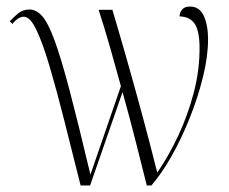

<svg xmlns="http://www.w3.org/2000/svg" viewBox="-20 -566 698 586"><path d="M226 0Q200 -104 176.5 -197Q153 -290 132 -361.5Q111 -433 91.5 -474Q72 -515 53 -515Q35 -515 18 -493L10 -501Q19 -511 34 -524Q49 -537 70 -537Q91 -537 109 -516.5Q127 -496 147 -441.5Q167 -387 193 -288Q219 -189 256 -33L349 -303Q335 -354 317.5 -416Q300 -478 281 -536H323Q341 -476 364 -395.5Q387 -315 412 -223Q437 -131 460 -39Q495 -90 524.5 -153Q554 -216 572 -285.5Q590 -355 589 -426Q588 -474 573.5 -494.5Q559 -515 528 -516Q528 -527 535.5 -536.5Q543 -546 560 -546Q589 -546 602 -517.5Q615 -489 615 -446Q615 -394 599.5 -331Q584 -268 558.5 -204.5Q533 -141 502.5 -87.5Q472 -34 442 0H428Q413 -59 395.5 -129Q378 -199 354 -285L255 0Z"/></svg>

Font: Noto Serif Display Condensed ExtraLight
Style: Regular
Weight: 200
Width: 3
Designer: Monotype Design Team
Foundry: Monotype Imaging Inc.
Version: Version 2.009